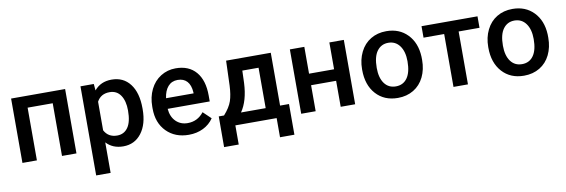

<svg xmlns="http://www.w3.org/2000/svg" viewBox="-54 -943 4574 1552"><g transform="rotate(-10 2233.5 -167.5)"><path d="M508.8 0H390.1V-432.6H184.1V0H65.4V-528.3H508.8Z M634.8 0ZM1097.7 -258.8Q1097.7 -136.2 1042 -63.2Q986.3 9.8 892.6 9.8Q805.7 9.8 753.4 -47.4V203.1H634.8V-528.3H744.1L749 -474.6Q801.3 -538.1 891.1 -538.1Q987.8 -538.1 1042.7 -466.1Q1097.7 -394 1097.7 -266.1ZM979.5 -269Q979.5 -348.1 948 -394.5Q916.5 -440.9 857.9 -440.9Q785.2 -440.9 753.4 -380.9V-146.5Q785.6 -85 858.9 -85Q915.5 -85 947.5 -130.6Q979.5 -176.3 979.5 -269Z M1177.7 0ZM1430.7 9.8Q1317.9 9.8 1247.8 -61.3Q1177.7 -132.3 1177.7 -250.5V-265.1Q1177.7 -344.2 1208.3 -406.5Q1238.8 -468.8 1293.9 -503.4Q1349.1 -538.1 1417 -538.1Q1524.9 -538.1 1583.7 -469.2Q1642.6 -400.4 1642.6 -274.4V-226.6H1297.4Q1302.7 -161.1 1341.1 -123Q1379.4 -85 1437.5 -85Q1519 -85 1570.3 -150.9L1634.3 -89.8Q1602.5 -42.5 1549.6 -16.4Q1496.6 9.8 1430.7 9.8ZM1416.5 -442.9Q1367.7 -442.9 1337.6 -408.7Q1307.6 -374.5 1299.3 -313.5H1525.4V-322.3Q1521.5 -381.8 1493.7 -412.4Q1465.8 -442.9 1416.5 -442.9Z M1736.8 -94.7Q1786.1 -149.9 1803 -199.5Q1819.8 -249 1823.2 -326.2L1830.1 -528.3H2196.8V-94.7H2270V157.2H2151.9V0H1813V157.2H1692.9L1693.4 -94.7ZM1876 -94.7H2078.6V-426.3H1945.3L1941.9 -325.2Q1935.1 -179.7 1876 -94.7Z M2796.4 0H2677.7V-213.4H2472.2V0H2353.5V-528.3H2472.2V-308.1H2677.7V-528.3H2796.4Z M2900.4 0ZM2900.4 -269Q2900.4 -346.7 2931.2 -408.9Q2961.9 -471.2 3017.6 -504.6Q3073.2 -538.1 3145.5 -538.1Q3252.4 -538.1 3319.1 -469.2Q3385.7 -400.4 3391.1 -286.6L3391.6 -258.8Q3391.6 -180.7 3361.6 -119.1Q3331.5 -57.6 3275.6 -23.9Q3219.7 9.8 3146.5 9.8Q3034.7 9.8 2967.5 -64.7Q2900.4 -139.2 2900.4 -263.2ZM3019 -258.8Q3019 -177.2 3052.7 -131.1Q3086.4 -85 3146.5 -85Q3206.5 -85 3240 -131.8Q3273.4 -178.7 3273.4 -269Q3273.4 -349.1 3239 -396Q3204.6 -442.9 3145.5 -442.9Q3087.4 -442.9 3053.2 -396.7Q3019 -350.6 3019 -258.8Z M3893.6 -434.1H3722.2V0H3603.5V-434.1H3434.1V-528.3H3893.6Z M3936 0ZM3936 -269Q3936 -346.7 3966.8 -408.9Q3997.6 -471.2 4053.2 -504.6Q4108.9 -538.1 4181.2 -538.1Q4288.1 -538.1 4354.7 -469.2Q4421.4 -400.4 4426.8 -286.6L4427.2 -258.8Q4427.2 -180.7 4397.2 -119.1Q4367.2 -57.6 4311.3 -23.9Q4255.4 9.8 4182.1 9.8Q4070.3 9.8 4003.2 -64.7Q3936 -139.2 3936 -263.2ZM4054.7 -258.8Q4054.7 -177.2 4088.4 -131.1Q4122.1 -85 4182.1 -85Q4242.2 -85 4275.6 -131.8Q4309.1 -178.7 4309.1 -269Q4309.1 -349.1 4274.7 -396Q4240.2 -442.9 4181.2 -442.9Q4123 -442.9 4088.9 -396.7Q4054.7 -350.6 4054.7 -258.8Z"/></g></svg>

Font: Roboto Medium
Style: Regular
Weight: 500
Designer: Google
Version: Version 2.134; 2016; ttfautohint (v1.6)